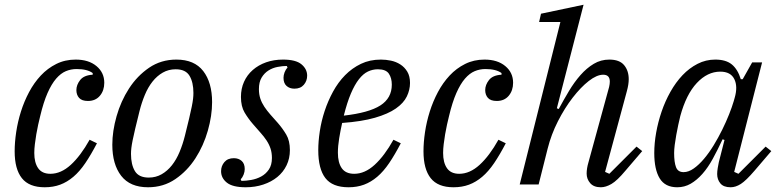

<svg xmlns="http://www.w3.org/2000/svg" viewBox="-20 -780 3292 812"><path d="M169 12Q103 12 72.5 -26.5Q42 -65 42 -140Q42 -178 48.5 -221.5Q55 -265 68.5 -308Q82 -351 103 -390.5Q124 -430 152.5 -460.5Q181 -491 218 -509.5Q255 -528 300 -528Q355 -528 388 -500.5Q421 -473 421 -430Q421 -397 402.5 -375Q384 -353 352 -353Q326 -353 314.5 -366Q303 -379 303 -399Q303 -421 319 -441.5Q335 -462 372 -464V-471Q349 -488 304 -488Q280 -488 258.5 -479Q237 -470 217.5 -447.5Q198 -425 181 -386.5Q164 -348 150 -289Q146 -273 141.5 -253Q137 -233 133.5 -212Q130 -191 127.5 -170.5Q125 -150 125 -133Q125 -92 141.5 -68.5Q158 -45 193 -45Q238 -45 279.5 -83Q321 -121 359 -189L390 -174Q365 -126 341 -90.5Q317 -55 290.5 -32.5Q264 -10 234.5 1Q205 12 169 12Z M609 -29Q639 -29 663.5 -43Q688 -57 707 -81Q726 -105 739.5 -137.5Q753 -170 762 -206Q773 -250 780 -279.5Q787 -309 791 -329Q795 -349 796.5 -362Q798 -375 798 -387Q798 -432 781.5 -459.5Q765 -487 723 -487Q693 -487 668.5 -473Q644 -459 625 -435Q606 -411 592.5 -378.5Q579 -346 570 -310Q559 -266 552 -236.5Q545 -207 541 -187Q537 -167 535.5 -154Q534 -141 534 -129Q534 -84 550.5 -56.5Q567 -29 609 -29ZM606 12Q530 12 492.5 -36.5Q455 -85 455 -168Q455 -225 473 -288.5Q491 -352 525.5 -405.5Q560 -459 610.5 -493.5Q661 -528 726 -528Q802 -528 839.5 -479.5Q877 -431 877 -348Q877 -291 859 -227.5Q841 -164 806.5 -110.5Q772 -57 721.5 -22.5Q671 12 606 12Z M1019 12Q964 12 939.5 -7.5Q915 -27 915 -56Q915 -78 929 -94.5Q943 -111 969 -111Q989 -111 1002 -99.5Q1015 -88 1015 -65Q1015 -54 1010.5 -42Q1006 -30 998 -22L1001 -15Q1020 -15 1042.5 -19Q1065 -23 1084.5 -33.5Q1104 -44 1117 -63Q1130 -82 1130 -112Q1130 -134 1124 -152Q1118 -170 1107 -186.5Q1096 -203 1081.5 -219Q1067 -235 1050 -255Q1030 -278 1014.5 -304Q999 -330 999 -370Q999 -405 1012 -434Q1025 -463 1049 -484Q1073 -505 1105.5 -516.5Q1138 -528 1177 -528Q1231 -528 1255 -508Q1279 -488 1279 -460Q1279 -438 1265 -421.5Q1251 -405 1225 -405Q1205 -405 1192 -416.5Q1179 -428 1179 -451Q1179 -462 1183.5 -474Q1188 -486 1196 -494L1193 -501Q1175 -501 1154 -497Q1133 -493 1115.5 -482Q1098 -471 1086.5 -452Q1075 -433 1075 -403Q1075 -381 1081 -363Q1087 -345 1098 -328.5Q1109 -312 1123.5 -295.5Q1138 -279 1155 -260Q1175 -237 1190.5 -211Q1206 -185 1206 -145Q1206 -110 1192 -81Q1178 -52 1153 -31.5Q1128 -11 1093.5 0.5Q1059 12 1019 12Z M1454 12Q1386 12 1356 -27Q1326 -66 1326 -145Q1326 -182 1332.5 -225Q1339 -268 1353 -310.5Q1367 -353 1388.5 -392.5Q1410 -432 1439.5 -462Q1469 -492 1506.5 -510Q1544 -528 1591 -528Q1612 -528 1633.5 -523.5Q1655 -519 1673 -507.5Q1691 -496 1702.5 -477Q1714 -458 1714 -429Q1714 -400 1700.5 -372Q1687 -344 1654 -321Q1621 -298 1565.5 -282Q1510 -266 1427 -260Q1420 -229 1414.5 -195.5Q1409 -162 1409 -134Q1409 -92 1425.5 -68.5Q1442 -45 1478 -45Q1523 -45 1564.5 -83Q1606 -121 1644 -189L1675 -174Q1650 -126 1626 -90.5Q1602 -55 1575.5 -32.5Q1549 -10 1519.5 1Q1490 12 1454 12ZM1434 -291Q1540 -303 1588.5 -334Q1637 -365 1637 -422Q1637 -450 1624.5 -468.5Q1612 -487 1578 -487Q1556 -487 1536 -477.5Q1516 -468 1498 -445Q1480 -422 1464 -384.5Q1448 -347 1434 -291Z M1898 12Q1832 12 1801.5 -26.5Q1771 -65 1771 -140Q1771 -178 1777.5 -221.5Q1784 -265 1797.5 -308Q1811 -351 1832 -390.5Q1853 -430 1881.5 -460.5Q1910 -491 1947 -509.5Q1984 -528 2029 -528Q2084 -528 2117 -500.5Q2150 -473 2150 -430Q2150 -397 2131.5 -375Q2113 -353 2081 -353Q2055 -353 2043.5 -366Q2032 -379 2032 -399Q2032 -421 2048 -441.5Q2064 -462 2101 -464V-471Q2078 -488 2033 -488Q2009 -488 1987.5 -479Q1966 -470 1946.5 -447.5Q1927 -425 1910 -386.5Q1893 -348 1879 -289Q1875 -273 1870.5 -253Q1866 -233 1862.5 -212Q1859 -191 1856.5 -170.5Q1854 -150 1854 -133Q1854 -92 1870.5 -68.5Q1887 -45 1922 -45Q1967 -45 2008.5 -83Q2050 -121 2088 -189L2119 -174Q2094 -126 2070 -90.5Q2046 -55 2019.5 -32.5Q1993 -10 1963.5 1Q1934 12 1898 12Z M2521 12Q2491 12 2476 -5.5Q2461 -23 2461 -46Q2461 -57 2463 -69Q2465 -81 2468 -91L2556 -412Q2559 -425 2559 -435Q2559 -464 2531 -464Q2504 -464 2470 -437.5Q2436 -411 2402 -367Q2368 -323 2339.5 -267Q2311 -211 2296 -151L2258 0H2178L2350 -687H2260L2268 -722L2448 -760L2335 -322L2343 -319Q2364 -358 2386.5 -395.5Q2409 -433 2435 -462.5Q2461 -492 2491 -510Q2521 -528 2557 -528Q2600 -528 2619.5 -504.5Q2639 -481 2639 -445Q2639 -423 2631 -394L2539 -53L2557 -45L2672 -160L2696 -141L2625 -58Q2590 -16 2566 -2Q2542 12 2521 12Z M2844 12Q2793 12 2770 -25.5Q2747 -63 2747 -133Q2747 -174 2755 -219Q2763 -264 2778 -308Q2793 -352 2815.5 -392Q2838 -432 2866.5 -462Q2895 -492 2930 -510Q2965 -528 3005 -528Q3050 -528 3075 -507.5Q3100 -487 3113 -445H3121L3161 -516H3203L3085 -53L3103 -45L3218 -160L3242 -141L3171 -58Q3135 -16 3113 -2Q3091 12 3070 12Q3040 12 3026.5 -4.5Q3013 -21 3013 -44Q3013 -55 3015.5 -70Q3018 -85 3020 -94L3044 -188L3036 -191Q3015 -146 2994.5 -108.5Q2974 -71 2950.5 -44.5Q2927 -18 2901 -3Q2875 12 2844 12ZM2871 -52Q2892 -52 2914 -67.5Q2936 -83 2957.5 -108.5Q2979 -134 2998.5 -166Q3018 -198 3034.5 -231.5Q3051 -265 3063.5 -296.5Q3076 -328 3083 -352L3087 -366Q3101 -414 3085.5 -445.5Q3070 -477 3026 -477Q2972 -477 2927 -429Q2882 -381 2857 -289Q2853 -273 2848.5 -252Q2844 -231 2840 -209Q2836 -187 2833.5 -167Q2831 -147 2831 -133Q2831 -94 2839 -73Q2847 -52 2871 -52Z"/></svg>

Font: IBM Plex Serif
Style: Italic
Weight: 400
Italic angle: -14°
Designer: Mike Abbink, Paul van der Laan, Pieter van Rosmalen
Foundry: Bold Monday
Version: Version 3.001